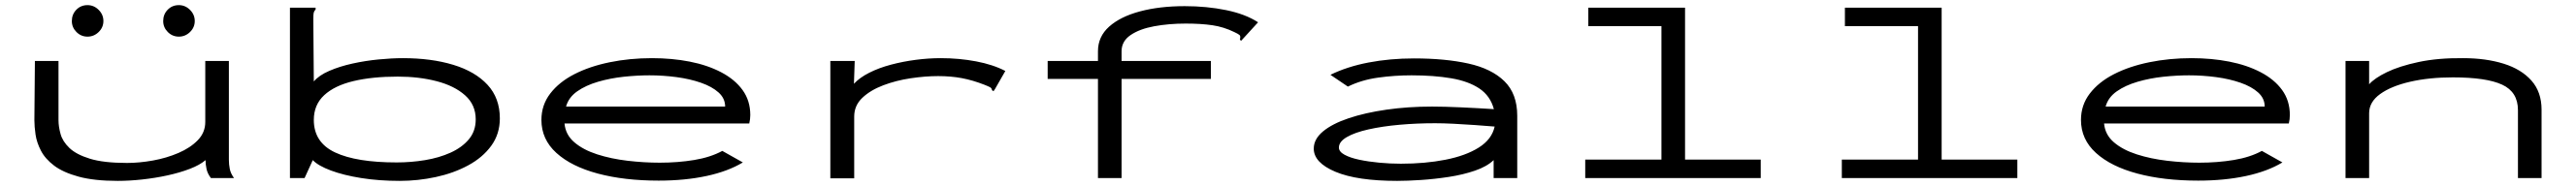

<svg xmlns="http://www.w3.org/2000/svg" viewBox="-20 -695 10040 726"><path d="M439 11Q347 11 286.5 -5.5Q226 -22 191 -48.5Q156 -75 139.5 -107Q123 -139 118.5 -170Q114 -201 114 -226L116 -457H208V-226Q208 -201 216 -172Q224 -143 250.5 -117.5Q277 -92 330.5 -75.5Q384 -59 475 -59Q523 -59 576 -68.5Q629 -78 675.5 -98Q722 -118 751 -148Q780 -178 780 -219V-457H872V-71Q872 -53 875.5 -35.5Q879 -18 892 0H802Q789 -17 785 -35Q781 -53 781 -70Q759 -51 720 -36Q681 -21 633 -10.5Q585 0 534.5 5.5Q484 11 439 11ZM321 -552Q296 -552 278 -570Q260 -588 260 -613Q260 -639 277.5 -657Q295 -675 321 -675Q346 -675 364.5 -656.5Q383 -638 383 -613Q383 -588 364.5 -570Q346 -552 321 -552ZM677 -552Q652 -552 634 -570Q616 -588 616 -613Q616 -639 633.5 -657Q651 -675 677 -675Q702 -675 720.5 -656.5Q739 -638 739 -613Q739 -588 720.5 -570Q702 -552 677 -552Z M1538 11Q1457 11 1388 0Q1319 -11 1269.5 -29.5Q1220 -48 1199 -70L1167 0H1110V-665H1210V-658Q1204 -652 1202.5 -645Q1201 -638 1201 -621L1203 -377Q1223 -401 1263.5 -418.5Q1304 -436 1354 -447Q1404 -458 1455.5 -463Q1507 -468 1550 -468Q1661 -468 1746.5 -442Q1832 -416 1880 -364Q1928 -312 1928 -233Q1928 -172 1894.5 -126Q1861 -80 1804.5 -49.5Q1748 -19 1678.5 -4Q1609 11 1538 11ZM1526 -61Q1582 -61 1636.5 -70Q1691 -79 1735.5 -99Q1780 -119 1807 -151Q1834 -183 1834 -229Q1834 -286 1792.5 -323Q1751 -360 1682 -378Q1613 -396 1530 -396Q1431 -396 1357.5 -378.5Q1284 -361 1243.5 -323.5Q1203 -286 1203 -227Q1203 -139 1286 -100Q1369 -61 1526 -61Z M2547 10Q2413 10 2310 -17.5Q2207 -45 2148.5 -98Q2090 -151 2090 -227Q2090 -285 2124.5 -330Q2159 -375 2218.5 -405.5Q2278 -436 2356 -452Q2434 -468 2521 -468Q2599 -468 2668 -454.5Q2737 -441 2790.5 -413Q2844 -385 2874 -343.5Q2904 -302 2904 -246Q2904 -238 2903 -229.5Q2902 -221 2900 -213H2180Q2184 -169 2218.5 -139.5Q2253 -110 2307.5 -92.5Q2362 -75 2426 -67.5Q2490 -60 2551 -60Q2622 -60 2685.5 -70.5Q2749 -81 2795 -106L2875 -61Q2817 -26 2733 -8Q2649 10 2547 10ZM2186 -279H2806Q2806 -311 2780.5 -334Q2755 -357 2712 -372Q2669 -387 2616.5 -394Q2564 -401 2511 -401Q2464 -401 2411.5 -395.5Q2359 -390 2311 -376Q2263 -362 2229.5 -338.5Q2196 -315 2186 -279Z M3216 -457H3311L3308 -368Q3330 -392 3367.5 -411Q3405 -430 3452 -442.5Q3499 -455 3549 -461.5Q3599 -468 3646 -468Q3718 -468 3784 -455.5Q3850 -443 3898 -418L3858 -348L3852 -339L3846 -343Q3845 -351 3838.5 -354.5Q3832 -358 3817 -364Q3771 -382 3728.5 -390Q3686 -398 3636 -398Q3586 -398 3529 -389.5Q3472 -381 3422 -362Q3372 -343 3340.5 -313Q3309 -283 3309 -240V1H3216Z M4259 -387H4063V-457H4259V-495Q4259 -552 4302.5 -591Q4346 -630 4422.5 -650.5Q4499 -671 4597 -671Q4683 -671 4758.5 -655.5Q4834 -640 4883 -608L4830 -550L4817 -536L4812 -540Q4816 -554 4810.5 -558.5Q4805 -563 4790 -570Q4749 -590 4705 -596.5Q4661 -603 4601 -603Q4535 -603 4478 -592.5Q4421 -582 4386 -558Q4351 -534 4351 -495V-457H4699V-387H4351V0H4259Z M5425 11Q5269 11 5184.5 -24.5Q5100 -60 5100 -115Q5100 -152 5136 -182Q5172 -212 5236 -233.5Q5300 -255 5383.5 -267Q5467 -279 5561 -279Q5608 -279 5674 -276Q5740 -273 5802 -269Q5788 -321 5745.5 -349.5Q5703 -378 5635.5 -389.5Q5568 -401 5481 -401Q5415 -401 5350.5 -392Q5286 -383 5233 -357L5165 -403Q5230 -435 5313.5 -451Q5397 -467 5491 -467Q5612 -467 5702.5 -447Q5793 -427 5843 -378Q5893 -329 5893 -243V0H5801V-70Q5775 -45 5728.5 -29Q5682 -13 5626.5 -4.5Q5571 4 5518 7.5Q5465 11 5425 11ZM5198 -119Q5198 -103 5220 -91Q5242 -79 5277.5 -71.5Q5313 -64 5355.5 -60Q5398 -56 5439 -56Q5534 -56 5613 -71.5Q5692 -87 5743 -119Q5794 -151 5805 -201Q5769 -204 5727 -207Q5685 -210 5644.5 -212Q5604 -214 5573 -214Q5501 -214 5434 -208Q5367 -202 5313.5 -190Q5260 -178 5229 -160Q5198 -142 5198 -119Z M6158 0V-72H6455V-593H6170V-665H6547V-72H6842V0Z M7158 0V-72H7455V-593H7170V-665H7547V-72H7842V0Z M8547 10Q8413 10 8310 -17.5Q8207 -45 8148.5 -98Q8090 -151 8090 -227Q8090 -285 8124.5 -330Q8159 -375 8218.5 -405.5Q8278 -436 8356 -452Q8434 -468 8521 -468Q8599 -468 8668 -454.5Q8737 -441 8790.5 -413Q8844 -385 8874 -343.5Q8904 -302 8904 -246Q8904 -238 8903 -229.5Q8902 -221 8900 -213H8180Q8184 -169 8218.5 -139.5Q8253 -110 8307.5 -92.5Q8362 -75 8426 -67.5Q8490 -60 8551 -60Q8622 -60 8685.5 -70.5Q8749 -81 8795 -106L8875 -61Q8817 -26 8733 -8Q8649 10 8547 10ZM8186 -279H8806Q8806 -311 8780.5 -334Q8755 -357 8712 -372Q8669 -387 8616.5 -394Q8564 -401 8511 -401Q8464 -401 8411.5 -395.5Q8359 -390 8311 -376Q8263 -362 8229.5 -338.5Q8196 -315 8186 -279Z M9121 0V-457H9213V-366Q9234 -390 9282.5 -413.5Q9331 -437 9406 -453Q9481 -469 9579 -468Q9668 -468 9737 -446.5Q9806 -425 9845.5 -380.5Q9885 -336 9885 -267V0H9793V-265Q9793 -336 9731.5 -364.5Q9670 -393 9539 -393Q9447 -393 9373 -376Q9299 -359 9256 -328Q9213 -297 9213 -253V0Z"/></svg>

Font: Inconsolata UltraExpanded
Style: Regular
Weight: 400
Width: 9
Monospace: yes
Designer: Raph Levien, Cyreal, Brenton Simpson
Foundry: Raph Levien, Cyreal, Google
Version: Version 3.000; ttfautohint (v1.8.2.53-6de2)